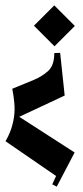

<svg xmlns="http://www.w3.org/2000/svg" viewBox="-21 -679 307 708"><path d="M179.2 -659.2 255 -583.3 180 -508.3 104.2 -584.2ZM200.8 -484.2 217.5 -326.7 50 -248.3 254.2 -116.7 188.3 9.2 171.7 0.8 185.8 -30 -0.8 -158.3Q10.8 -177.5 18.8 -199.6Q26.7 -221.7 30.8 -248.3Q34.2 -273.3 31.7 -300.4Q29.2 -327.5 24.2 -351.7L103.3 -384.2Q131.7 -395.8 155.4 -416.2Q179.2 -436.7 179.2 -483.3Z"/></svg>

Font: Manufacturing Consent
Style: Regular
Weight: 400
Version: Version 3.000; ttfautohint (v1.8.4.7-5d5b)